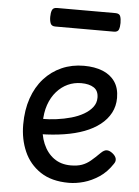

<svg xmlns="http://www.w3.org/2000/svg" viewBox="-55 -814 636 876"><g transform="rotate(5 263.0 -376.0)"><path d="M293 19Q214 19 163 -15Q112 -49 87.5 -105Q63 -161 63 -228Q63 -295 81.5 -348.5Q100 -402 134 -440Q168 -478 214.5 -498.5Q261 -519 316 -519Q365 -519 401.5 -504.5Q438 -490 458.5 -460.5Q479 -431 479 -386Q479 -348 462.5 -317Q446 -286 416 -262.5Q386 -239 345 -223.5Q304 -208 253 -200Q202 -192 145 -191V-261Q178 -261 212.5 -265.5Q247 -270 279 -279Q311 -288 336 -302.5Q361 -317 375.5 -336Q390 -355 390 -379Q390 -411 368.5 -425Q347 -439 311 -439Q278 -439 249.5 -426Q221 -413 198.5 -387.5Q176 -362 163.5 -326Q151 -290 151 -244Q151 -189 168.5 -148Q186 -107 218 -84Q250 -61 295 -61Q325 -61 346 -68.5Q367 -76 385.5 -91.5Q404 -107 426 -129Q441 -144 453.5 -144Q466 -144 480 -133Q494 -122 497 -109.5Q500 -97 490 -84Q465 -46 431 -23.5Q397 -1 361.5 9Q326 19 293 19ZM170 -686Q153 -686 148 -698Q143 -710 143 -728Q143 -747 148 -759Q153 -771 170 -771H438Q456 -771 460.5 -759Q465 -747 465 -728Q465 -710 460.5 -698Q456 -686 438 -686Z"/></g></svg>

Font: Playwrite PL
Style: Regular
Weight: 400
Designer: Veronika Burian, José Scaglione
Foundry: TypeTogether
Version: Version 1.002